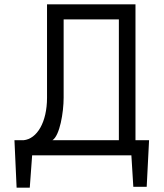

<svg xmlns="http://www.w3.org/2000/svg" viewBox="-20 -720 759 890"><path d="M223 -70C257 -91 275 -199 275 -267V-630H531V-70ZM589 0 598 146H660L671 -70H608V-700H198V-267C198 -154 152 -76 89 -70H47L57 150H118L129 0Z"/></svg>

Font: Mint Spirit
Style: Regular
Weight: 400
Designer: HARENDAL Hirwen
Foundry: Arkandis Digital Foundry.
Version: Version 1.004;FFEdit